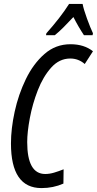

<svg xmlns="http://www.w3.org/2000/svg" viewBox="-20 -951 495 981"><path d="M260 -771Q281 -788 305 -812Q329 -836 355 -864Q381 -813 409 -771H453L455 -781Q442 -808 424.5 -856Q407 -904 402 -931H333Q311 -896 281 -857.5Q251 -819 217 -781L215 -771ZM304 -13 305 -86Q280 -76 256.5 -69Q233 -62 211 -62Q119 -62 119 -225Q119 -276 132.5 -348Q146 -420 173 -489.5Q200 -559 241.5 -605.5Q283 -652 339 -652Q381 -652 413 -624L455 -689Q410 -725 340 -725Q264 -725 207 -675Q150 -625 112 -546.5Q74 -468 55 -380.5Q36 -293 36 -218Q36 10 192 10Q252 10 304 -13Z"/></svg>

Font: Noto Sans Display Condensed
Style: Italic
Weight: 400
Width: 3
Designer: Monotype Design team
Foundry: Monotype Imaging Inc.
Version: 1.000